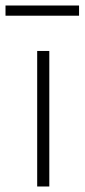

<svg xmlns="http://www.w3.org/2000/svg" viewBox="-67 -677 307 697"><path d="M68 0V-492H112V0ZM-47 -620V-657H220V-620Z"/></svg>

Font: Red Hat Display VF
Style: Regular
Weight: 300
Designer: Pentagram, MCKL
Foundry: Pentagram, MCKL
Version: Version 1.023